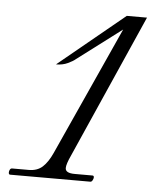

<svg xmlns="http://www.w3.org/2000/svg" viewBox="-45 -595 507 634"><g transform="rotate(5 208.5 -278.0)"><path d="M12 0Q7 0 7 -7Q7 -12 9.5 -16.5Q12 -21 17 -21H72Q100 -21 117.5 -37Q135 -53 149 -84L342 -510L195 -399Q187 -392 170 -384Q153 -376 131 -376L350 -556H417L207 -81Q193 -51 193 -38Q193 -21 224 -21H283Q288 -21 288 -15Q288 -11 285 -5.5Q282 0 278 0Z"/></g></svg>

Font: MonteCarlo
Style: Regular
Weight: 400
Designer: Robert E. Leuschke
Foundry: Robert E. Leuschke
Version: Version 1.010; ttfautohint (v1.8.3)